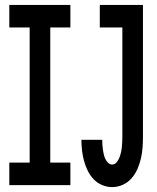

<svg xmlns="http://www.w3.org/2000/svg" viewBox="-20 -755 640 783"><path d="M437 8Q416 8 396 -0.5Q376 -9 361.5 -24.5Q347 -40 337.5 -59.5Q328 -79 322.5 -99.5Q317 -120 314.5 -141.5Q312 -163 312 -184Q312 -185 312 -185Q312 -185 312 -185H397Q397 -185 397 -185Q397 -185 397 -185Q397 -175 397.5 -165Q398 -155 399.5 -145.5Q401 -136 403 -126.5Q405 -117 409 -108Q413 -99 420.5 -91.5Q428 -84 437 -84Q448 -84 455.5 -93Q463 -102 467 -112.5Q471 -123 473.5 -134Q476 -145 477 -156Q478 -167 478.5 -178Q479 -189 479 -200V-643H387V-735H563V-200Q563 -177 561.5 -154.5Q560 -132 555 -110Q550 -88 541 -67Q532 -46 517 -28.5Q502 -11 481 -1.5Q460 8 437 8ZM18 0V-92H101V-643H18V-735H267V-643H185V-92H267V0Z"/></svg>

Font: Iosevka Custom SmBdEx
Style: Regular
Weight: 600
Width: 7
Monospace: yes
Designer: Belleve Invis
Foundry: Belleve Invis
Version: Version 11.2.4; ttfautohint (v1.8.4)